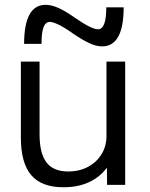

<svg xmlns="http://www.w3.org/2000/svg" viewBox="-20 -780 632 810"><path d="M247.6 10Q155.2 10 111.6 -41.3Q68 -92.7 68 -200V-520H146.9V-213.6Q146.9 -133.2 176 -94.9Q205 -56.6 267.5 -56.6Q315 -56.6 351.4 -76.2Q387.7 -95.8 408.5 -129.7Q429.2 -163.5 429.2 -207.2V-520H508.1V0H431.7L431.2 -70.3H429.2Q399.9 -31.5 353.8 -10.7Q307.8 10 247.6 10ZM410.7 -584.3Q386.3 -584.3 357 -597.8Q327.7 -611.3 285.7 -640Q253.7 -663 228.5 -675.3Q203.4 -687.6 190 -687.6Q172.4 -687.6 163.7 -665.3Q155.1 -643 155.1 -595H81.7Q81.7 -759.7 172.7 -759.7Q197 -759.7 226.8 -746.4Q256.7 -733 297.7 -704Q330.7 -681 355.3 -668.7Q380 -656.4 393.3 -656.4Q411 -656.4 419.6 -679.2Q428.3 -702 428.3 -749H501.7Q501.7 -584.3 410.7 -584.3Z"/></svg>

Font: M PLUS 1 Thin
Style: Regular
Weight: 100
Designer: Coji Morishita
Foundry: UNDERFOREST DESIGN
Version: Version 1.001